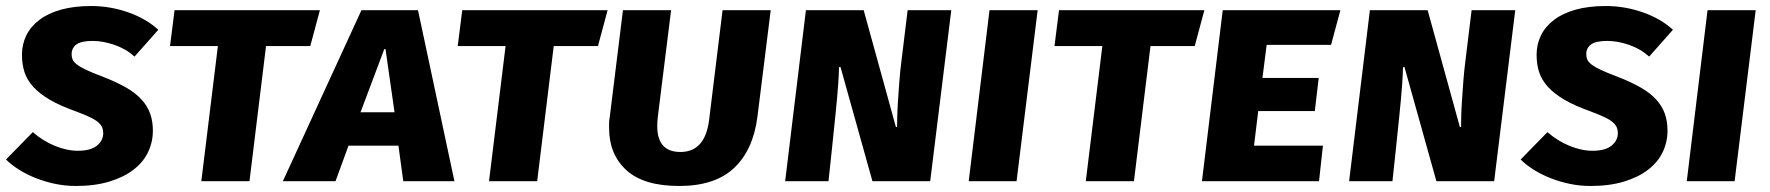

<svg xmlns="http://www.w3.org/2000/svg" viewBox="-31 -602 5883 638"><path d="M477 -168Q477 -130 461 -96.5Q445 -63 412.5 -38Q380 -13 332 1.5Q284 16 221 16Q186 16 152.5 9Q119 2 88.5 -10Q58 -22 32.5 -38Q7 -54 -11 -72L78 -163Q111 -134 151 -117.5Q191 -101 228 -101Q270 -101 291 -118Q312 -135 312 -160Q312 -170 308.5 -178.5Q305 -187 295.5 -195.5Q286 -204 268 -212.5Q250 -221 221 -232Q170 -250 135.5 -270Q101 -290 80 -313Q59 -336 50.5 -362Q42 -388 42 -420Q42 -455 56.5 -484.5Q71 -514 100 -536Q129 -558 172 -570Q215 -582 272 -582Q335 -582 395 -561Q455 -540 495 -503L416 -414Q387 -440 349 -453Q311 -466 277 -466Q238 -466 222.5 -454Q207 -442 207 -422Q207 -413 210 -405Q213 -397 223.5 -388.5Q234 -380 255 -370Q276 -360 311 -347Q357 -329 389 -310.5Q421 -292 440.5 -270Q460 -248 468.5 -223Q477 -198 477 -168Z M853 -449 798 0H638L693 -449H534L549 -568H1032L1000 -449Z M1293 -118H1127L1084 0H909L1170 -568H1358L1479 0H1309ZM1167 -229H1280L1250 -439H1246Z M1809 -449 1754 0H1594L1649 -449H1490L1505 -568H1988L1956 -449Z M2226 16Q2108 16 2050.5 -36.5Q1993 -89 1993 -176V-193Q1993 -202 1995 -212L2039 -568H2199L2155 -215Q2154 -206 2153.5 -198.5Q2153 -191 2153 -183Q2153 -97 2230 -97Q2311 -97 2325 -201L2370 -568H2530L2486 -215Q2472 -104 2408.5 -44Q2345 16 2226 16Z M2950 -180Q2950 -191 2950.5 -214.5Q2951 -238 2953 -268Q2955 -298 2957.5 -331.5Q2960 -365 2964 -396L2985 -568H3130L3060 0H2868L2762 -379H2757Q2757 -360 2754 -318.5Q2751 -277 2745.5 -224Q2740 -171 2734 -112.5Q2728 -54 2722 0H2578L2647 -568H2839L2946 -180Z M3188 0 3257 -568H3417L3347 0Z M3792 -449 3737 0H3577L3632 -449H3473L3488 -568H3971L3939 -449Z M4178 -453 4164 -343H4351L4338 -233H4150L4136 -118H4365L4352 0H3963L4032 -568H4423L4392 -453Z M4824 -180Q4824 -191 4824.5 -214.5Q4825 -238 4827 -268Q4829 -298 4831.5 -331.5Q4834 -365 4838 -396L4859 -568H5004L4934 0H4742L4636 -379H4631Q4631 -360 4628 -318.5Q4625 -277 4619.5 -224Q4614 -171 4608 -112.5Q4602 -54 4596 0H4452L4521 -568H4713L4820 -180Z M5510 -168Q5510 -130 5494 -96.5Q5478 -63 5445.5 -38Q5413 -13 5365 1.5Q5317 16 5254 16Q5219 16 5185.5 9Q5152 2 5121.5 -10Q5091 -22 5065.5 -38Q5040 -54 5022 -72L5111 -163Q5144 -134 5184 -117.5Q5224 -101 5261 -101Q5303 -101 5324 -118Q5345 -135 5345 -160Q5345 -170 5341.5 -178.5Q5338 -187 5328.5 -195.5Q5319 -204 5301 -212.5Q5283 -221 5254 -232Q5203 -250 5168.5 -270Q5134 -290 5113 -313Q5092 -336 5083.5 -362Q5075 -388 5075 -420Q5075 -455 5089.5 -484.5Q5104 -514 5133 -536Q5162 -558 5205 -570Q5248 -582 5305 -582Q5368 -582 5428 -561Q5488 -540 5528 -503L5449 -414Q5420 -440 5382 -453Q5344 -466 5310 -466Q5271 -466 5255.5 -454Q5240 -442 5240 -422Q5240 -413 5243 -405Q5246 -397 5256.5 -388.5Q5267 -380 5288 -370Q5309 -360 5344 -347Q5390 -329 5422 -310.5Q5454 -292 5473.5 -270Q5493 -248 5501.5 -223Q5510 -198 5510 -168Z M5574 0 5643 -568H5803L5733 0Z"/></svg>

Font: Qjlgwqiwhsfqbnnlvksmvfsycuq
Style: Regular
Weight: 700
Italic angle: -8°
Designer: Carrois Corporate & Edenspiekermann
Foundry: Carrois Corporate GbR & Edenspiekermann AG
Version: Version 2.001